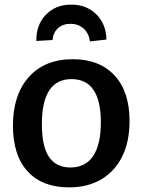

<svg xmlns="http://www.w3.org/2000/svg" viewBox="-20 -799 616 830"><path d="M295 -543Q410 -543 475 -473Q540 -403 540 -276Q540 -187 508.5 -123Q477 -59 418.5 -24Q360 11 278 11Q163 11 99.5 -58Q36 -127 36 -256Q36 -389 104.5 -466Q173 -543 295 -543ZM289 -457Q161 -457 161 -262Q161 -166 192 -120.5Q223 -75 284 -75Q350 -75 383 -125Q416 -175 416 -270Q416 -457 289 -457ZM288 -779Q354 -779 396.5 -737Q439 -695 440 -628L369 -620Q364 -655 341.5 -675.5Q319 -696 285 -696Q251 -696 230.5 -677Q210 -658 207 -626L137 -622Q136 -691 178 -735Q220 -779 288 -779Z"/></svg>

Font: Bitter SemiBold
Style: Regular
Weight: 600
Designer: Sol Matas, and Bitter project Authors
Foundry: Sol Matas
Version: Version 2.001